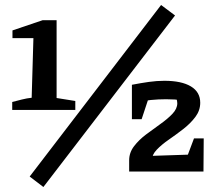

<svg xmlns="http://www.w3.org/2000/svg" viewBox="-20 -688 881 770"><path d="M29 -247V-279Q48 -284 68 -289Q88 -294 107 -296L114 -535H30V-566L151 -607H207V-295L282 -283V-247ZM154 62 99 20 626 -668 682 -626ZM498 0V-45Q498 -76 517.5 -101.5Q537 -127 565.5 -148.5Q594 -170 623 -190.5Q652 -211 671.5 -231.5Q691 -252 691 -274Q691 -283 687 -294.5Q683 -306 671 -321L712 -285Q697 -288 680 -289Q663 -290 646 -290Q615 -290 585 -287Q555 -284 523 -277L509 -348Q545 -355 577 -359.5Q609 -364 639 -364Q708 -364 745.5 -341.5Q783 -319 783 -276Q783 -245 763.5 -219Q744 -193 715 -170.5Q686 -148 657 -128Q628 -108 608.5 -87.5Q589 -67 589 -45V0ZM529 0V-61L772 -69L773 0ZM708 0 758 -133H797L796 0ZM509 -210V-348L594 -349L548 -210Z"/></svg>

Font: Piazzolla 24pt
Style: Bold
Weight: 700
Designer: Juan Pablo del Peral
Foundry: Huerta Tipografica
Version: Version 2.005